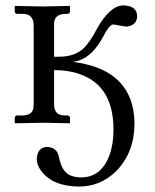

<svg xmlns="http://www.w3.org/2000/svg" viewBox="-20 -453 569 707"><path d="M248.5 -225.1Q442.9 -200.7 470.7 -48.3Q475.1 -23.9 475.1 2Q475.1 109.4 406.7 178.2Q350.1 233.4 272.9 233.9Q175.3 233.9 131.8 176.8Q115.2 153.8 115.2 131.8Q118.2 89.8 152.8 87.9Q189.9 89.4 196.8 124Q206.5 177.2 236.8 191.9Q254.9 200.2 278.8 200.2Q352.1 200.2 382.8 119.6Q397.9 78.1 397.9 23.9Q397.9 -154.3 245.6 -188Q214.4 -194.8 179.2 -194.8V-68.8Q179.2 -33.7 207.5 -28.8Q214.4 -27.8 222.2 -27.8H230Q236.8 -25.9 237.8 -20V-1L235.8 1Q234.4 1 140.1 -1L36.1 1L34.2 -1V-20Q36.1 -26.9 42 -27.8H61Q98.1 -27.8 103 -54.7Q104 -61.5 104 -68.8V-357.9Q104 -397.5 71.8 -401.4Q66.9 -401.9 61 -401.9H42Q35.2 -403.8 34.2 -410.2V-429.2L36.1 -431.2Q37.1 -431.2 140.1 -429.2L235.8 -431.2L237.8 -429.2V-410.2Q236.3 -403.3 230 -401.9H222.2Q184.6 -401.9 179.7 -373Q178.7 -366.7 179.2 -359.9V-244.1H196.8Q256.3 -244.1 289.6 -276.9Q313 -300.8 335.9 -345.2Q384.3 -432.6 434.1 -433.1Q484.4 -431.6 484.9 -394Q484.9 -367.2 460 -357.9Q452.1 -355.5 444.8 -355Q441.4 -355 401.9 -362.3Q397.9 -362.8 396 -362.8Q381.8 -361.3 360.8 -319.8Q323.7 -249.5 273.4 -231Q266.1 -228.5 259.8 -227.1Q251 -225.6 248.5 -225.1Z"/></svg>

Font: Linux Biolinum Capitals O
Style: Small Caps
Weight: 400
Designer: Philipp H. Poll
Foundry: Philipp H. Poll
Version: Version 1.0.4